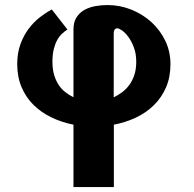

<svg xmlns="http://www.w3.org/2000/svg" viewBox="-20 -510 790 780"><path d="M254 -390Q242.5 -383 231.5 -372.5Q220.5 -362 212 -346.5Q203.5 -331 198.2 -309.5Q193 -288 193 -259.5Q193 -228 200.2 -204.5Q207.5 -181 219.2 -163.8Q231 -146.5 246.5 -134.8Q262 -123 278.5 -115V-390.5Q278.5 -420.5 291 -439.8Q303.5 -459 323.5 -470Q343.5 -481 368 -485.2Q392.5 -489.5 416.5 -489.5Q467 -489.5 513.2 -471Q559.5 -452.5 595 -420.2Q630.5 -388 651.5 -344.2Q672.5 -300.5 672.5 -249.5Q672.5 -196.5 654.5 -155Q636.5 -113.5 605.2 -82.8Q574 -52 532 -32.2Q490 -12.5 442.5 -3.5V250H278.5V-3.5Q230.5 -13 189 -33Q147.5 -53 116.5 -83.5Q85.5 -114 67.8 -155.5Q50 -197 50 -249.5Q50 -295 63.2 -331Q76.5 -367 97.2 -394.2Q118 -421.5 142.8 -440.5Q167.5 -459.5 190.5 -471.5ZM533.5 -259.5Q533.5 -291 524.2 -316.2Q515 -341.5 502.2 -359Q489.5 -376.5 476.5 -385.8Q463.5 -395 456.5 -395Q451.5 -395 448.8 -392.8Q446 -390.5 444.5 -387.5Q443 -384.5 442.5 -381Q442 -377.5 442 -375V-114.5Q458.5 -122.5 475 -134.5Q491.5 -146.5 504.5 -163.8Q517.5 -181 525.5 -204.5Q533.5 -228 533.5 -259.5Z"/></svg>

Font: B612
Style: Bold
Weight: 700
Designer: Nicolas Chauveau, Thomas Paillot, Jonathan Favre-Lamarine, Jean-Luc Vinot
Foundry: AIRBUS
Version: Version 1.008